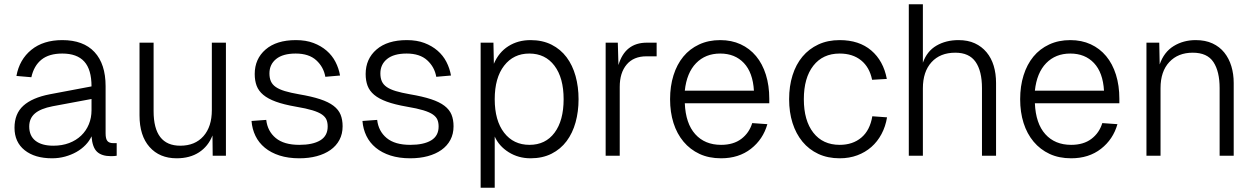

<svg xmlns="http://www.w3.org/2000/svg" viewBox="-20 -730 5885 900"><path d="M224 12Q143 12 95.5 -26Q48 -64 48 -131Q48 -197 89.5 -234.5Q131 -272 213 -288L409 -325Q409 -404 375 -441.5Q341 -479 272 -479Q210 -479 174.5 -450.5Q139 -422 127 -368L57 -374Q71 -451 127 -496.5Q183 -542 272 -542Q371 -542 423 -486Q475 -430 475 -326V-105Q475 -79 483.5 -69Q492 -59 511 -59H527V0Q522 1 515 1.5Q508 2 500 2Q457 2 435 -18.5Q413 -39 409 -91Q399 -69 380.5 -50Q362 -31 338 -17.5Q314 -4 285 4Q256 12 224 12ZM230 -47Q271 -47 304 -59.5Q337 -72 360.5 -94.5Q384 -117 396.5 -147.5Q409 -178 409 -213V-266L227 -232Q170 -221 143.5 -198Q117 -175 117 -137Q117 -93 146.5 -70Q176 -47 230 -47Z M808 12Q728 12 681 -41Q634 -94 634 -189V-530H700V-209Q700 -47 825 -47Q894 -47 933.5 -91.5Q973 -136 973 -214V-530H1039V0H977L976 -95Q956 -44 913 -16Q870 12 808 12Z M1383 12Q1331 12 1290.5 -1Q1250 -14 1221.5 -37.5Q1193 -61 1177.5 -93Q1162 -125 1159 -163L1228 -168Q1234 -115 1272.5 -83Q1311 -51 1383 -51Q1446 -51 1481 -72Q1516 -93 1516 -137Q1516 -155 1510.5 -168.5Q1505 -182 1489.5 -193Q1474 -204 1444.5 -213Q1415 -222 1367 -230Q1310 -240 1273 -253.5Q1236 -267 1214 -285.5Q1192 -304 1183 -328Q1174 -352 1174 -383Q1174 -454 1225 -498Q1276 -542 1367 -542Q1414 -542 1449.5 -528.5Q1485 -515 1511 -492.5Q1537 -470 1552.5 -440Q1568 -410 1574 -376L1505 -370Q1497 -416 1462.5 -447.5Q1428 -479 1366 -479Q1306 -479 1274.5 -453.5Q1243 -428 1243 -386Q1243 -364 1250 -348.5Q1257 -333 1273 -322Q1289 -311 1315.5 -303Q1342 -295 1382 -288Q1441 -278 1480.5 -265Q1520 -252 1543.5 -234Q1567 -216 1576.5 -192.5Q1586 -169 1586 -138Q1586 -102 1571 -74Q1556 -46 1529 -27Q1502 -8 1465 2Q1428 12 1383 12Z M1903 12Q1851 12 1810.5 -1Q1770 -14 1741.5 -37.5Q1713 -61 1697.5 -93Q1682 -125 1679 -163L1748 -168Q1754 -115 1792.5 -83Q1831 -51 1903 -51Q1966 -51 2001 -72Q2036 -93 2036 -137Q2036 -155 2030.5 -168.5Q2025 -182 2009.5 -193Q1994 -204 1964.5 -213Q1935 -222 1887 -230Q1830 -240 1793 -253.5Q1756 -267 1734 -285.5Q1712 -304 1703 -328Q1694 -352 1694 -383Q1694 -454 1745 -498Q1796 -542 1887 -542Q1934 -542 1969.5 -528.5Q2005 -515 2031 -492.5Q2057 -470 2072.5 -440Q2088 -410 2094 -376L2025 -370Q2017 -416 1982.5 -447.5Q1948 -479 1886 -479Q1826 -479 1794.5 -453.5Q1763 -428 1763 -386Q1763 -364 1770 -348.5Q1777 -333 1793 -322Q1809 -311 1835.5 -303Q1862 -295 1902 -288Q1961 -278 2000.5 -265Q2040 -252 2063.5 -234Q2087 -216 2096.5 -192.5Q2106 -169 2106 -138Q2106 -102 2091 -74Q2076 -46 2049 -27Q2022 -8 1985 2Q1948 12 1903 12Z M2233 150V-530H2293L2295 -431Q2318 -485 2363 -513.5Q2408 -542 2467 -542Q2523 -542 2565.5 -520.5Q2608 -499 2636 -461.5Q2664 -424 2678 -373.5Q2692 -323 2692 -265Q2692 -207 2678 -156.5Q2664 -106 2636 -68.5Q2608 -31 2565.5 -9.5Q2523 12 2467 12Q2410 12 2364.5 -16.5Q2319 -45 2299 -90V150ZM2462 -51Q2537 -51 2579.5 -108Q2622 -165 2622 -265Q2622 -365 2579 -422Q2536 -479 2461 -479Q2387 -479 2343 -422Q2299 -365 2299 -265Q2299 -165 2343 -108Q2387 -51 2462 -51Z M2819 0V-530H2876L2879 -425Q2910 -530 3012 -530H3058V-466H3010Q2950 -466 2917.5 -427.5Q2885 -389 2885 -323V0Z M3360 12Q3303 12 3259 -8.5Q3215 -29 3184 -66Q3153 -103 3137 -153.5Q3121 -204 3121 -265Q3121 -326 3137 -377Q3153 -428 3183 -464.5Q3213 -501 3257 -521.5Q3301 -542 3356 -542Q3409 -542 3451.5 -522.5Q3494 -503 3524 -467Q3554 -431 3570 -380Q3586 -329 3586 -267V-246H3190Q3194 -151 3239 -101Q3284 -51 3360 -51Q3418 -51 3455 -79Q3492 -107 3506 -153L3577 -148Q3557 -77 3500 -32.5Q3443 12 3360 12ZM3514 -305Q3509 -390 3467 -434.5Q3425 -479 3356 -479Q3287 -479 3243 -434Q3199 -389 3190 -305Z M3916 12Q3860 12 3816 -8.5Q3772 -29 3741.5 -66Q3711 -103 3695 -153.5Q3679 -204 3679 -265Q3679 -326 3695 -377Q3711 -428 3741.5 -464.5Q3772 -501 3816 -521.5Q3860 -542 3916 -542Q4007 -542 4064 -493.5Q4121 -445 4137 -360L4068 -356Q4056 -415 4016.5 -447Q3977 -479 3916 -479Q3837 -479 3792.5 -422Q3748 -365 3748 -265Q3748 -165 3792.5 -108Q3837 -51 3916 -51Q3977 -51 4017.5 -85Q4058 -119 4069 -185L4138 -180Q4131 -137 4112 -101.5Q4093 -66 4064.5 -41Q4036 -16 3998.5 -2Q3961 12 3916 12Z M4240 0V-710H4306V-436Q4325 -490 4369.5 -516Q4414 -542 4473 -542Q4517 -542 4549.5 -527Q4582 -512 4604.5 -485Q4627 -458 4638 -421.5Q4649 -385 4649 -341V0H4583V-317Q4583 -397 4553 -440Q4523 -483 4458 -483Q4387 -483 4346.5 -438.5Q4306 -394 4306 -316V0Z M5001 12Q4944 12 4900 -8.5Q4856 -29 4825 -66Q4794 -103 4778 -153.5Q4762 -204 4762 -265Q4762 -326 4778 -377Q4794 -428 4824 -464.5Q4854 -501 4898 -521.5Q4942 -542 4997 -542Q5050 -542 5092.5 -522.5Q5135 -503 5165 -467Q5195 -431 5211 -380Q5227 -329 5227 -267V-246H4831Q4835 -151 4880 -101Q4925 -51 5001 -51Q5059 -51 5096 -79Q5133 -107 5147 -153L5218 -148Q5198 -77 5141 -32.5Q5084 12 5001 12ZM5155 -305Q5150 -390 5108 -434.5Q5066 -479 4997 -479Q4928 -479 4884 -434Q4840 -389 4831 -305Z M5354 0V-530H5414L5416 -428Q5436 -486 5481.5 -514Q5527 -542 5585 -542Q5630 -542 5663.5 -526.5Q5697 -511 5719 -483.5Q5741 -456 5752 -419.5Q5763 -383 5763 -341V0H5697V-317Q5697 -395 5668 -439Q5639 -483 5571 -483Q5502 -483 5461 -439Q5420 -395 5420 -317V0Z"/></svg>

Font: Geist Light
Style: Regular
Weight: 400
Designer: Basement.studio, Andrés Briganti, Mateo Zaragoza
Foundry: Basement.studio, Vercel, Andrés Briganti, Guido Ferreyra, Mateo Zaragoza
Version: Version 1.401